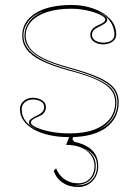

<svg xmlns="http://www.w3.org/2000/svg" viewBox="-20 -535 556 770"><path d="M259 15Q215 15 178.5 7Q142 -1 115.5 -16Q89 -31 74.5 -51.5Q60 -72 60 -97Q60 -111 67.5 -121.5Q75 -132 87 -137.5Q99 -143 112 -143Q125 -143 137 -138.5Q149 -134 156.5 -126Q164 -118 164 -105Q164 -93 157 -83.5Q150 -74 137 -69Q118 -61 111 -55.5Q104 -50 104 -43Q104 -34 125.5 -24Q147 -14 182.5 -7Q218 0 259 0Q317 0 357.5 -15Q398 -30 420 -58Q442 -86 442 -125Q442 -154 424.5 -175.5Q407 -197 367 -215.5Q327 -234 257 -252Q187 -271 145.5 -292Q104 -313 86.5 -337.5Q69 -362 69 -392Q69 -448 121.5 -481.5Q174 -515 267 -515Q316 -515 356.5 -500Q397 -485 421.5 -459Q446 -433 446 -398Q446 -384 438.5 -375Q431 -366 419 -361.5Q407 -357 394 -357Q384 -357 375 -359.5Q366 -362 358.5 -366.5Q351 -371 346.5 -378.5Q342 -386 342 -395Q342 -420 374 -434Q390 -441 396 -446Q402 -451 402 -457Q402 -464 390 -471.5Q378 -479 358 -485.5Q338 -492 314.5 -496Q291 -500 267 -500Q209 -500 168 -486.5Q127 -473 105 -448.5Q83 -424 83 -392Q83 -366 99.5 -343Q116 -320 154.5 -301Q193 -282 259 -264Q333 -244 376 -224.5Q419 -205 437.5 -181.5Q456 -158 456 -125Q456 -92 442.5 -66Q429 -40 404 -22Q379 -4 342.5 5.5Q306 15 259 15ZM132 -14Q113 -24 104.5 -30.5Q96 -37 96 -44Q96 -52 106 -59Q116 -66 129 -72Q144 -79 150.5 -87Q157 -95 157 -105Q157 -121 143.5 -128.5Q130 -136 112 -136Q100 -136 90 -131.5Q80 -127 73.5 -118Q67 -109 67 -97Q67 -69 83.5 -48.5Q100 -28 132 -14ZM374 -14Q399 -25 416 -41Q433 -57 442 -78Q451 -99 451 -125Q451 -156 433 -178.5Q415 -201 373 -220.5Q331 -240 258 -260Q207 -274 172.5 -288.5Q138 -303 117.5 -319.5Q97 -336 87.5 -354Q78 -372 78 -392Q78 -422 97 -448Q116 -474 156 -490Q114 -476 94 -449.5Q74 -423 74 -392Q74 -364 91.5 -340.5Q109 -317 149 -296Q189 -275 258 -256Q329 -237 370.5 -218Q412 -199 429.5 -177Q447 -155 447 -125Q447 -87 428 -59Q409 -31 374 -14ZM394 -364Q406 -364 416.5 -367.5Q427 -371 433 -378.5Q439 -386 439 -398Q439 -410 433.5 -426.5Q428 -443 414 -459.5Q400 -476 374 -486Q394 -476 402 -469.5Q410 -463 410 -456Q410 -448 400.5 -441Q391 -434 377 -428Q362 -421 355.5 -413.5Q349 -406 349 -395Q349 -385 355.5 -378Q362 -371 372 -367.5Q382 -364 394 -364ZM293 215Q258 215 232 198Q206 181 195 150L205 140Q216 168 239 184Q262 200 293 200Q313 200 327.5 191.5Q342 183 350.5 167Q359 151 359 131Q359 113 351.5 98Q344 83 329.5 71Q315 59 293.5 52.5Q272 46 245 46L261 7H276L270 23L278 34Q309 40 330.5 53Q352 66 363 85.5Q374 105 374 131Q374 155 363.5 174Q353 193 335 204Q317 215 293 215ZM293 208Q327 208 348 186.5Q369 165 369 131Q369 114 363.5 101Q358 88 346.5 78Q335 68 318 62Q341 72 352.5 89.5Q364 107 364 131Q364 154 354 171.5Q344 189 325.5 198Q307 207 283 207Q284 208 286.5 208Q289 208 293 208Z"/></svg>

Font: Kalnia Glaze Thin
Style: Regular
Weight: 100
Designer: Frida Medrano
Foundry: Frida Medrano
Version: Version 1.110